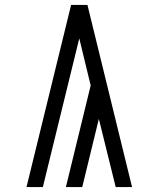

<svg xmlns="http://www.w3.org/2000/svg" viewBox="-20 -755 640 775"><path d="M447 0 379 -275 312 0H246L346 -410L300 -600L153 0H87L267 -735H333L513 0Z"/></svg>

Font: Iosevka Aile Light
Style: Regular
Weight: 300
Designer: Belleve Invis
Foundry: Belleve Invis
Version: Version 27.3.5; ttfautohint (v1.8.4)